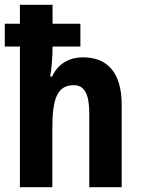

<svg xmlns="http://www.w3.org/2000/svg" viewBox="-22 -780 590 800"><path d="M197 -760H61V-681H-2V-586H61V0H196V-247C196 -374 219 -425 286 -425C330 -425 350 -387 350 -308V0H485V-344C485 -475 427 -541 325 -541C266 -541 220 -515 195 -461H187C192 -488 197 -535 197 -586H313V-681H197Z"/></svg>

Font: Noto Sans Gujarati UI Condensed
Style: Bold
Weight: 700
Width: 3
Designer: Jelle Bosma - Monotype Design Team, Universal Thirst
Foundry: Monotype Imaging Inc.
Version: Version 2.106